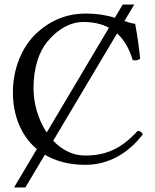

<svg xmlns="http://www.w3.org/2000/svg" viewBox="-20 -718 686 848"><path d="M215 -96.6 497.1 -570.5C532.2 -539.1 552.8 -496.6 566 -453C578 -449 587.7 -452 599 -458C594 -510 587 -558 577 -613C561.5 -614.5 546.5 -619.3 529.7 -625.2L573 -698H522L487.3 -639.6C455.4 -649.3 415.1 -658 358 -658C273 -658 202 -627 143 -573C76.6 -512.2 37 -414.3 37 -310C37 -209.8 71.9 -118.7 142.7 -59.6L42 110H92L178.1 -34.6C225.6 -6.4 285.1 10 357 10C454 10 543 -36 611 -125C606 -134 599 -140 588 -140C517 -62 449 -31 356 -31C300.9 -31 252.7 -56.5 215 -96.6ZM186.3 -132.9C149.4 -188.2 128 -259.2 128 -329C128 -415.3 150.9 -487.1 187.4 -532C237 -593 295 -621 347 -621C394 -621 431.3 -611.5 461.2 -595.6Z"/></svg>

Font: Libertinus Serif
Style: Regular
Weight: 400
Designer: Philipp H. Poll
Foundry: Khaled Hosny
Version: Version 6.2